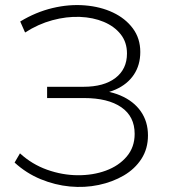

<svg xmlns="http://www.w3.org/2000/svg" viewBox="-20 -725 671 750"><path d="M37 -90 58 -126Q105 -83 164 -62Q223 -41 283 -40.5Q343 -40 393.5 -58.5Q444 -77 475 -113.5Q506 -150 506 -202Q506 -270 454 -306Q402 -342 308 -342H164V-386H306Q386 -386 431 -420.5Q476 -455 476 -516Q476 -560 451.5 -591Q427 -622 385.5 -639.5Q344 -657 292 -659Q240 -661 184.5 -646Q129 -631 78 -598L59 -641Q120 -678 185 -693.5Q250 -709 311.5 -704Q373 -699 421.5 -676Q470 -653 499 -614Q528 -575 528 -522Q528 -471 503 -433.5Q478 -396 432 -375.5Q386 -355 324 -355L328 -374Q399 -374 450.5 -352Q502 -330 530 -290Q558 -250 558 -196Q558 -144 532.5 -104.5Q507 -65 463.5 -39.5Q420 -14 365.5 -2.5Q311 9 253 3.5Q195 -2 139 -25Q83 -48 37 -90Z"/></svg>

Font: Modern
Style: Regular
Weight: 300
Designer: Julieta Ulanovsky
Foundry: Julieta Ulanovsky
Version: Version 8.000